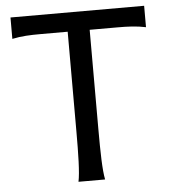

<svg xmlns="http://www.w3.org/2000/svg" viewBox="-52 -760 721 807"><g transform="rotate(-5 309.0 -356.5)"><path d="M22 -712.9V-622.6C61 -630.9 98.1 -632.3 141.6 -632.3H256.3V-212.4C256.3 -116.2 254.9 -39.1 246.6 0H358.9C350.6 -39.1 349.1 -116.2 349.1 -212.4V-632.3H466.3C510.3 -632.3 546.9 -630.9 585.9 -622.6V-712.9Z"/></g></svg>

Font: Andika
Style: Regular
Weight: 400
Designer: Victor Gaultney, Annie Olsen, Julie Remington, Don Collingsworth, Eric Hays
Foundry: SIL International
Version: Version 1.000